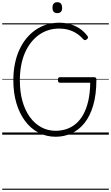

<svg xmlns="http://www.w3.org/2000/svg" viewBox="-20 -1221 1007 1741"><path d="M485 19Q400 19 329.5 -18Q259 -55 208 -123Q157 -191 129 -284.5Q101 -378 101 -492Q101 -570 114.5 -639Q128 -708 154 -766Q180 -824 217 -870Q254 -916 300.5 -948.5Q347 -981 401.5 -998Q456 -1015 517 -1015Q567 -1015 613 -1002.5Q659 -990 699.5 -964Q740 -938 772 -896Q780 -886 778.5 -879.5Q777 -873 768 -865Q758 -857 750.5 -857Q743 -857 734 -866Q705 -899 671 -920Q637 -941 598.5 -951.5Q560 -962 516 -962Q464 -962 417.5 -947Q371 -932 331.5 -903.5Q292 -875 260 -834Q228 -793 205.5 -740.5Q183 -688 171.5 -625.5Q160 -563 160 -492Q160 -388 183.5 -304Q207 -220 251 -159.5Q295 -99 354.5 -67Q414 -35 485 -35Q535 -35 581 -50Q627 -65 666 -97Q705 -129 734 -180.5Q763 -232 780 -304Q797 -376 798 -471H523Q514 -471 509.5 -477Q505 -483 505 -497Q505 -510 509.5 -515.5Q514 -521 523 -521H832Q844 -521 849 -516Q854 -511 854 -498Q854 -363 825 -265Q796 -167 745.5 -104.5Q695 -42 628 -11.5Q561 19 485 19ZM500 -1102Q478 -1102 467 -1114Q456 -1126 456 -1151Q456 -1176 467 -1188.5Q478 -1201 500 -1201Q521 -1201 532 -1188.5Q543 -1176 543 -1151Q544 -1126 532.5 -1114Q521 -1102 500 -1102ZM0 490H967V500H0ZM0 -20H967V0H0ZM0 -505H967V-500H0ZM0 -1010H967V-1000H0Z"/></svg>

Font: Playwrite PE Guides
Style: Regular
Weight: 400
Designer: Veronika Burian, José Scaglione
Foundry: TypeTogether
Version: Version 1.003